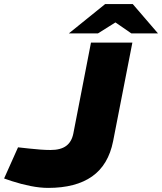

<svg xmlns="http://www.w3.org/2000/svg" viewBox="-40 -908 791 937"><path d="M195 9Q156 9 110 0Q64 -9 18 -24L-20 -37L48 -189L103 -183Q131 -180 157 -178Q183 -176 207 -176Q256 -176 283 -196Q310 -216 318 -257L404 -700H606L512 -219Q489 -103 409.5 -47Q330 9 195 9ZM296 -745 473 -888H608L548 -814L438 -745ZM601 -745 501 -814 473 -888H608L731 -745Z"/></svg>

Font: REM ExtraBold
Style: Italic
Weight: 800
Italic angle: -11°
Designer: Octavio Pardo
Foundry: Ashler Design
Version: Version 1.005;gftools[0.9.28]